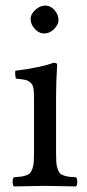

<svg xmlns="http://www.w3.org/2000/svg" viewBox="-20 -667 311 689"><path d="M89.8 -599.1Q89.8 -616.7 106.9 -631.8Q124 -647 142.1 -647Q161.6 -647 175.8 -630.6Q189.9 -614.3 189.9 -595.2Q189.9 -578.6 174.1 -562.7Q158.2 -546.9 138.2 -546.9Q120.1 -546.9 105 -563.2Q89.8 -579.6 89.8 -599.1ZM181.2 -122.1Q181.2 -100.6 181.9 -86.9Q182.6 -73.2 186.3 -62.5Q189.9 -51.8 193.8 -46.6Q197.8 -41.5 207.3 -37.8Q216.8 -34.2 226.1 -33Q235.4 -31.7 252.9 -30.8Q257.3 -26.4 257.3 -14.4Q257.3 -2.4 252.9 2Q167 0 142.1 0Q113.8 0 29.8 2Q25.4 -2.4 25.4 -14.4Q25.4 -26.4 29.8 -30.8Q47.9 -32.2 56.6 -33.4Q65.4 -34.7 75.4 -38.3Q85.4 -42 89.1 -47.1Q92.8 -52.2 96.7 -62.7Q100.6 -73.2 101.3 -86.9Q102.1 -100.6 102.1 -122.1V-316.9Q102.1 -339.4 99.9 -351.1Q97.7 -362.8 89.6 -370.4Q81.5 -377.9 70.6 -380.4Q59.6 -382.8 37.1 -384.8Q35.6 -389.6 34.7 -398.9Q33.7 -408.2 35.2 -413.1Q129.9 -425.3 171.9 -441.9Q185.1 -441.9 185.1 -435.1Q181.2 -371.1 181.2 -321.3Z"/></svg>

Font: Linux Libertine G
Style: Regular
Weight: 400
Designer: Philipp H. Poll
Foundry: Philipp H. Poll
Version: Version 4.7.5